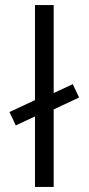

<svg xmlns="http://www.w3.org/2000/svg" viewBox="-20 -740 351 760"><path d="M42.5 -243.5 17.5 -296.5 155.5 -361V-354.5L268 -407L293 -354L155.5 -289.5V-296.5ZM118.5 0V-720H192.5V0Z"/></svg>

Font: Geologica Cursive ExtraLight
Style: Regular
Weight: 250
Designer: Sindre Bremnes, Frode Helland
Foundry: Monokrom Skriftforlag AS
Version: Version 1.010;gftools[0.9.28]